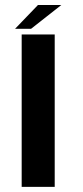

<svg xmlns="http://www.w3.org/2000/svg" viewBox="-20 -724 320 744"><path d="M64 0V-590.5H192V0ZM38.5 -612.5 127 -704.5H217.5L100.5 -612.5Z"/></svg>

Font: Anybody ExtraExpanded Medium
Style: Regular
Weight: 500
Width: 8
Designer: Tyler Finck
Foundry: Etcetera Type Company
Version: Version 1.010; ttfautohint (v1.8.3) -l 8 -r 50 -G 200 -x 14 